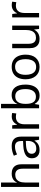

<svg xmlns="http://www.w3.org/2000/svg" viewBox="1492 -2292 810 3835"><g transform="rotate(-90 1897.5 -375.0)"><path d="M169 -555Q169 -518 167.5 -491.5Q166 -465 165 -443H169Q183 -473 206.5 -497Q230 -521 265 -534Q300 -547 347 -547Q403 -547 445 -526.5Q487 -506 510 -463Q533 -420 533 -351V0H445V-329Q445 -405 413.5 -440.5Q382 -476 324 -476Q275 -476 240.5 -454Q206 -432 187.5 -389Q169 -346 169 -280V0H81V-760H169Z M900 -547Q991 -547 1038.5 -499.5Q1086 -452 1086 -355V0H1023L1007 -92H1004Q986 -62 961.5 -39Q937 -16 902 -3Q867 10 816 10Q764 10 728 -8.5Q692 -27 672.5 -61Q653 -95 653 -144Q653 -227 717.5 -267.5Q782 -308 899 -315L998 -320V-349Q998 -420 970 -450.5Q942 -481 887 -481Q850 -481 811.5 -471Q773 -461 730 -440L704 -504Q747 -524 795.5 -535.5Q844 -547 900 -547ZM919 -261Q836 -257 789.5 -230Q743 -203 743 -148Q743 -105 770 -80.5Q797 -56 846 -56Q922 -56 960 -100Q998 -144 999 -214V-265Z M1486 -546Q1507 -546 1525.5 -543.5Q1544 -541 1558 -537L1548 -455Q1532 -458 1516.5 -460.5Q1501 -463 1477 -463Q1444 -463 1417.5 -452.5Q1391 -442 1371.5 -420Q1352 -398 1342 -365.5Q1332 -333 1332 -288V0H1244V-537H1312L1324 -441H1329Q1341 -471 1363 -494.5Q1385 -518 1416.5 -532Q1448 -546 1486 -546Z M1740 -549Q1740 -523 1739 -491Q1738 -459 1736 -435H1740Q1759 -484 1804 -516Q1849 -548 1918 -548Q2016 -548 2070.5 -477Q2125 -406 2125 -271Q2125 -188 2100.5 -124.5Q2076 -61 2027.5 -25.5Q1979 10 1906 10Q1840 10 1800.5 -18Q1761 -46 1742 -85H1736L1722 0H1652V-760H1740ZM1892 -476Q1814 -476 1777 -423.5Q1740 -371 1740 -276V-260Q1740 -163 1774.5 -113Q1809 -63 1882 -63Q1957 -63 1996 -117Q2035 -171 2035 -271Q2035 -373 1999.5 -424.5Q1964 -476 1892 -476Z M2723 -269Q2723 -207 2707.5 -155.5Q2692 -104 2660.5 -67.5Q2629 -31 2583 -10.5Q2537 10 2476 10Q2418 10 2372.5 -10Q2327 -30 2295.5 -67Q2264 -104 2247.5 -155.5Q2231 -207 2231 -269Q2231 -356 2260.5 -418.5Q2290 -481 2346 -514Q2402 -547 2481 -547Q2561 -547 2614.5 -512Q2668 -477 2695.5 -414.5Q2723 -352 2723 -269ZM2320 -269Q2320 -206 2337 -158.5Q2354 -111 2388.5 -85Q2423 -59 2476 -59Q2531 -59 2565.5 -85Q2600 -111 2616.5 -159Q2633 -207 2633 -269Q2633 -330 2618 -377.5Q2603 -425 2569 -452Q2535 -479 2480 -479Q2402 -479 2361 -424Q2320 -369 2320 -269Z M3303 -537V0H3236L3225 -95H3219Q3206 -66 3181 -42Q3156 -18 3120 -4Q3084 10 3037 10Q2979 10 2937.5 -11.5Q2896 -33 2874 -77Q2852 -121 2852 -186V-537H2940V-210Q2940 -135 2970.5 -98.5Q3001 -62 3061 -62Q3110 -62 3144.5 -84Q3179 -106 3197 -149Q3215 -192 3215 -258V-537Z M3709 -546Q3730 -546 3748.5 -543.5Q3767 -541 3781 -537L3771 -455Q3755 -458 3739.5 -460.5Q3724 -463 3700 -463Q3667 -463 3640.5 -452.5Q3614 -442 3594.5 -420Q3575 -398 3565 -365.5Q3555 -333 3555 -288V0H3467V-537H3535L3547 -441H3552Q3564 -471 3586 -494.5Q3608 -518 3639.5 -532Q3671 -546 3709 -546Z"/></g></svg>

Font: Noto Sans Hebrew Thin
Style: Regular
Weight: 400
Version: Version 3.001